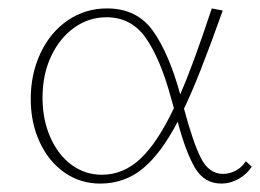

<svg xmlns="http://www.w3.org/2000/svg" viewBox="-20 -432 618 456"><path d="M578 -36Q566 -18 546.5 -7Q527 4 506 4Q465 4 443 -33.5Q421 -71 402 -143Q363 -68 319.5 -32Q276 4 218 4Q171 4 133.5 -22Q96 -48 74.5 -94Q53 -140 53 -197Q53 -257 76.5 -306.5Q100 -356 141.5 -384Q183 -412 234 -412Q305 -412 343 -359Q381 -306 408 -208Q438 -276 483 -412L509 -407Q450 -241 417 -174Q438 -95 457 -57Q476 -19 510 -19Q525 -19 539.5 -26.5Q554 -34 564 -49ZM393 -175 386 -200Q361 -292 326.5 -341.5Q292 -391 233 -391Q191 -391 156.5 -366.5Q122 -342 101.5 -298.5Q81 -255 81 -200Q81 -148 99.5 -106Q118 -64 150 -40.5Q182 -17 222 -17Q273 -17 313.5 -55Q354 -93 393 -175Z"/></svg>

Font: Ysabeau Infant Extralight
Style: Regular
Weight: 200
Designer: Christian Thalmann (Catharsis Fonts)
Version: Version 0.003